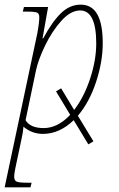

<svg xmlns="http://www.w3.org/2000/svg" viewBox="-40 -566 510 826"><path d="M295 -68 362 42 340 55 277 -49Q216 10 145 10Q97 10 61 -21Q59 5 53 30L31 134Q30 139 25.5 160.5Q21 182 21 194Q21 210 31 215Q41 220 75 220H96L91 240H-20L120 -420Q129 -467 129 -492Q129 -507 120 -511.5Q111 -516 78 -516H58L63 -536H167L143 -401H146Q184 -472 222 -509Q260 -546 307 -546Q355 -546 378.5 -504.5Q402 -463 402 -380Q402 -301 373.5 -214Q345 -127 295 -68ZM262 -72 201 -173 223 -186 279 -93Q322 -149 348 -228.5Q374 -308 374 -379Q374 -521 305 -521Q264 -521 224 -476.5Q184 -432 154.5 -371Q125 -310 115 -264L70 -49Q90 -15 148 -15Q208 -15 262 -72Z"/></svg>

Font: Noto Serif NarrowThin
Style: Italic
Weight: 250
Width: 4
Italic angle: -12°
Designer: Monotype Design Team
Foundry: Monotype Imaging Inc.
Version: Version 1.001